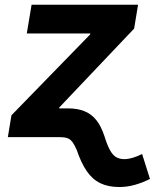

<svg xmlns="http://www.w3.org/2000/svg" viewBox="-20 -562 635 787"><path d="M12.2 0 26.9 -89.4 349.6 -420.9 350.1 -424.8H89.8L109.4 -542.5H545.9L529.8 -444.8L223.1 -121.6L202.6 0ZM468.8 204.6Q423.8 204.6 391.4 189Q358.9 173.3 335.7 139.6Q312.5 106 294.4 52.2Q284.7 30.3 275.9 19Q267.1 7.8 254.9 3.9Q242.7 0 222.2 0H168.5L187.5 -117.7H259.3Q297.4 -117.7 325.7 -106.4Q354 -95.2 374.3 -70.3Q394.5 -45.4 408.2 -3.4Q419.4 32.7 430.7 53.2Q441.9 73.7 456.1 82Q470.2 90.3 489.7 90.3Q505.4 90.3 524.2 84.7Q543 79.1 562.5 69.3L594.7 171.4Q564 187 532.5 195.8Q501 204.6 468.8 204.6Z"/></svg>

Font: Inter 16pt
Style: Bold Italic
Weight: 700
Italic angle: -9.3988°
Version: Version 4.001;git-66647c0bb